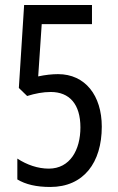

<svg xmlns="http://www.w3.org/2000/svg" viewBox="-20 -734 469 764"><path d="M211 -439C187 -439 160 -436 132 -430L146 -638H346V-714H76L55 -384L88 -352C120 -362 151 -368 182 -368C256 -368 300 -320 300 -227C300 -138 259 -63 174 -63C131 -63 87 -78 49 -103V-20C82 0 125 10 180 10C313 10 385 -87 385 -230C385 -354 319 -439 211 -439Z"/></svg>

Font: Noto Sans Lao Looped ExtraCondensed
Style: Regular
Weight: 400
Width: 2
Designer: Mark Frömberg, Ben Mitchell
Foundry: The Fontpad Ltd
Version: Version 1.002